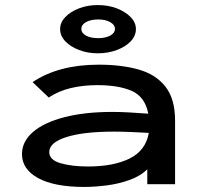

<svg xmlns="http://www.w3.org/2000/svg" viewBox="-20 -729 790 760"><path d="M314 11Q195 11 131 -24Q67 -59 67 -119Q67 -169 110.5 -206.5Q154 -244 234.5 -265Q315 -286 426 -286Q454 -286 491.5 -284Q529 -282 567 -279Q554 -346 502 -369Q450 -392 365 -392Q309 -392 260.5 -380.5Q212 -369 173 -343L109 -404Q212 -473 371 -473Q460 -473 528 -454Q596 -435 634.5 -386.5Q673 -338 673 -251V0H563V-59Q536 -32 492.5 -16.5Q449 -1 401.5 5Q354 11 314 11ZM175 -127Q175 -96 219.5 -83Q264 -70 329 -70Q429 -70 493 -101.5Q557 -133 569 -203Q535 -205 497.5 -206.5Q460 -208 432 -208Q311 -208 243 -186.5Q175 -165 175 -127ZM367 -518Q327 -518 293 -531Q259 -544 238.5 -565.5Q218 -587 218 -614Q218 -640 238.5 -661.5Q259 -683 293 -696Q327 -709 367 -709Q408 -709 442 -696Q476 -683 497 -661.5Q518 -640 518 -614Q518 -587 497.5 -565.5Q477 -544 442.5 -531Q408 -518 367 -518ZM369 -578Q397 -578 416 -588Q435 -598 435 -615Q435 -631 416 -641.5Q397 -652 369 -652Q339 -652 320.5 -641.5Q302 -631 302 -615Q302 -598 320.5 -588Q339 -578 369 -578Z"/></svg>

Font: Inconsolata ExtraExpanded SemiBold
Style: Regular
Weight: 600
Width: 8
Monospace: yes
Designer: Raph Levien, Cyreal, Brenton Simpson
Foundry: Raph Levien, Cyreal, Google
Version: Version 3.001; ttfautohint (v1.8.2.53-6de2)